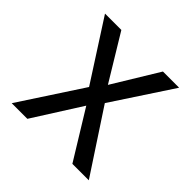

<svg xmlns="http://www.w3.org/2000/svg" viewBox="-138 -631 754 754"><g transform="rotate(45 239.0 -254.0)"><path d="M283.2 -258.8 446.8 -507.8H356.9L241.2 -317.9L126 -507.8H35.2L194.8 -259.8L24.9 0H111.8L238.8 -200.2L361.8 0H453.1Z"/></g></svg>

Font: FAU Chimera
Style: Regular
Weight: 400
Version: Version 1.002;hotconv 1.0.117;makeotfexe 2.5.65602